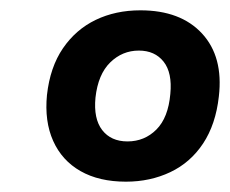

<svg xmlns="http://www.w3.org/2000/svg" viewBox="-20 -736 446 372"><path d="M224 -384Q172 -384 136 -404.5Q100 -425 83 -463Q66 -501 71 -552Q77 -606 102 -642.5Q127 -679 165.5 -697.5Q204 -716 252 -716Q330 -716 371.5 -671Q413 -626 404 -549Q398 -495 373.5 -458Q349 -421 310 -402.5Q271 -384 224 -384ZM227 -462Q260 -462 283 -485Q306 -508 310 -554Q314 -595 297 -616.5Q280 -638 249 -638Q217 -638 193.5 -615Q170 -592 165 -547Q161 -506 178 -484Q195 -462 227 -462Z"/></svg>

Font: Nunito Sans 8pt ExtraBold
Style: Italic
Weight: 800
Italic angle: -9°
Version: Version 3.101;gftools[0.9.27]